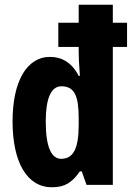

<svg xmlns="http://www.w3.org/2000/svg" viewBox="-20 -780 556 810"><path d="M199 10C254 10 284 -10 317 -57H325L345 0H456V-582H516V-684H456V-760H312V-684H226V-582H312V-560C312 -545 313 -511 317 -460H312C283 -516 241 -540 191 -540C92 -540 33 -435 33 -268C33 -97 93 10 199 10ZM238 -110C199 -110 173 -155 173 -267C173 -364 195 -416 239 -416C295 -416 312 -374 312 -281V-253C312 -153 289 -110 238 -110Z"/></svg>

Font: Noto Sans Gujarati UI ExtraCondensed ExtraBold
Style: Regular
Weight: 800
Width: 2
Designer: Jelle Bosma - Monotype Design Team, Universal Thirst
Foundry: Monotype Imaging Inc.
Version: Version 2.106